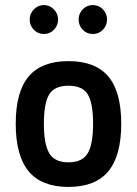

<svg xmlns="http://www.w3.org/2000/svg" viewBox="-20 -724 540 757"><path d="M93 -422.5Q144 -483 250 -483Q356 -483 407 -422.5Q458 -362 458 -236Q458 -110 407 -48.5Q356 13 250 13Q144 13 93 -48.5Q42 -110 42 -236Q42 -362 93 -422.5ZM173.5 -351Q153 -316 153 -236Q153 -156 174 -120Q195 -84 250 -84Q305 -84 326 -120Q347 -156 347 -236Q347 -316 326.5 -351Q306 -386 250 -386Q194 -386 173.5 -351ZM113 -607Q97 -624 97 -647Q97 -670 113.5 -687Q130 -704 153 -704Q176 -704 192.5 -687Q209 -670 209 -647Q209 -624 193 -607Q177 -590 153 -590Q129 -590 113 -607ZM306 -607Q290 -624 290 -647Q290 -670 306 -687Q322 -704 346 -704Q370 -704 386 -687Q402 -670 402 -647Q402 -624 386 -607Q370 -590 346 -590Q322 -590 306 -607Z"/></svg>

Font: TypoPRO Lekton
Style: Bold
Weight: 700
Monospace: yes
Designer: Paolo Mazzetti, Luciano Perondi, Raffaele Flato, Elena Papassissa, Emilio Macchia, Michela Povoleri, Tobias Seemiller, R
Version: Version 34.000